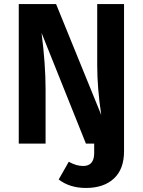

<svg xmlns="http://www.w3.org/2000/svg" viewBox="-20 -712 708 952"><path d="M462 -692H595V38Q595 127 544.5 173.5Q494 220 406 220Q326 220 271 178L321 90Q358 111 392 111Q447 111 447 47V0H406L186 -549Q206 -394 206 -269V0H73V-692H258L482 -142Q462 -276 462 -388Z"/></svg>

Font: FiraGO SemiBold
Style: Regular
Weight: 600
Designer: bBox Type
Foundry: bBox Type GmbH
Version: Version 1.001;PS 001.001;hotconv 1.0.88;makeotf.lib2.5.64775